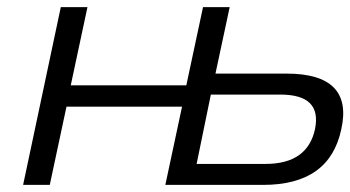

<svg xmlns="http://www.w3.org/2000/svg" viewBox="-20 -520 985 540"><path d="M45 0H120L167 -220H492L445 0H720C845 0 918 -52 940 -157C963 -261 911 -313 786 -313H586L626 -500H551L504 -280H179L226 -500H151ZM533 -59 573 -254H768C847 -254 879 -222 866 -157C852 -92 806 -59 727 -59Z"/></svg>

Font: LT Wave Light
Style: Italic
Weight: 300
Designer: Daniel Lyons
Version: Version 2.5 (Glyphs App)